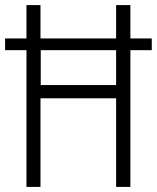

<svg xmlns="http://www.w3.org/2000/svg" viewBox="-21 -800 616 754"><path d="M83 -66H138V-414H435V-66H491V-603H575V-649H491V-780H435V-649H138V-780H83V-649H-1V-603H83ZM139 -466V-603H435V-466Z"/></svg>

Font: Noto Sans Malayalam UI Condensed Light
Style: Regular
Weight: 300
Width: 3
Designer: Jelle Bosma - Monotype Design Team
Foundry: Monotype Imaging Inc.
Version: Version 2.104